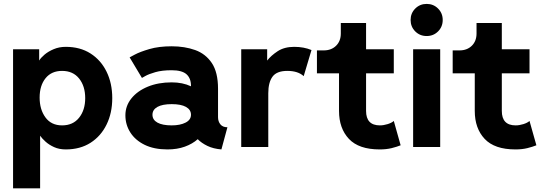

<svg xmlns="http://www.w3.org/2000/svg" viewBox="-20 -764 2825 998"><path d="M188.5 -58.6V214.8H47.9V-507.8H183.6V-449.2Q191.9 -463.4 211.4 -480Q231 -496.6 259.3 -508.5Q287.6 -520.5 321.8 -520.5Q396.5 -520.5 450.4 -486.1Q504.4 -451.7 533.9 -391.4Q563.5 -331.1 563.5 -253.9Q563.5 -176.8 533.9 -116.5Q504.4 -56.2 450.4 -21.7Q396.5 12.7 321.8 12.7Q287.6 12.7 261.2 0.7Q234.9 -11.2 216.6 -27.8Q198.2 -44.4 188.5 -58.6ZM186 -256.8Q186 -194.8 216.3 -153.6Q246.6 -112.3 302.7 -112.3Q359.4 -112.3 391.1 -152.1Q422.9 -191.9 422.9 -253.9Q422.9 -316.4 391.1 -356Q359.4 -395.5 302.7 -395.5Q247.6 -395.5 216.8 -357.4Q186 -319.3 186 -256.8Z M850.6 12.7Q780.8 12.7 731.9 -11.2Q683.1 -35.2 657.5 -75.4Q631.8 -115.7 631.8 -164.6Q631.8 -213.4 662.8 -252.2Q693.8 -291 748.3 -313.5Q802.7 -335.9 872.6 -335.9Q929.2 -335.9 972.7 -315.4V-317.9Q972.7 -357.4 949.2 -378.2Q925.8 -398.9 872.1 -398.9Q821.8 -398.9 787.4 -388.9Q752.9 -378.9 735.4 -368.9Q717.8 -358.9 717.8 -358.9L653.8 -465.8Q653.8 -465.8 680.7 -480.2Q707.5 -494.6 756.6 -509Q805.7 -523.4 872.6 -523.4Q939.9 -523.4 994.4 -503.9Q1048.8 -484.4 1081.1 -436.3Q1113.3 -388.2 1113.3 -302.7V-154.8Q1113.3 -132.8 1125.5 -117.7Q1137.7 -102.5 1162.1 -102.5L1130.9 12.7Q1088.9 9.3 1058.1 -5.6Q1027.3 -20.5 1007.8 -40.5Q980.5 -16.1 940.7 -1.7Q900.9 12.7 850.6 12.7ZM972.7 -167.5Q972.7 -193.8 946.8 -208.3Q920.9 -222.7 872.6 -222.7Q824.2 -222.7 798.3 -208.3Q772.5 -193.8 772.5 -167.5Q772.5 -141.1 798.3 -126.7Q824.2 -112.3 872.6 -112.3Q916.5 -112.3 944.6 -126.7Q972.7 -141.1 972.7 -167.5Z M1558.6 -368.2Q1528.8 -395.5 1473.6 -395.5Q1418.5 -395.5 1396.5 -365.5Q1374.5 -335.4 1374.5 -279.3V0H1233.9V-507.8H1368.7V-449.2Q1388.7 -475.1 1423.3 -497.8Q1458 -520.5 1509.3 -520.5Q1559.6 -520.5 1599.1 -503.9Z M1662.6 -502Q1702.1 -502 1726.8 -526.1Q1751.5 -550.3 1751.5 -589.8V-644.5H1882.8V-507.8H2026.9V-382.8H1882.8V-187.5Q1882.8 -112.3 1954.6 -112.3Q1974.1 -112.3 1995.1 -118.9Q2016.1 -125.5 2026.9 -135.3L2062.5 -8.8Q2043.5 -1 2015.9 5.9Q1988.3 12.7 1953.6 12.7Q1845.2 12.7 1793.7 -42Q1742.2 -96.7 1742.2 -187.5V-382.8H1627.4V-502Z M2127.4 0V-507.8H2268.1V0ZM2114.3 -660.2Q2114.3 -695.3 2138.4 -719.5Q2162.6 -743.7 2197.8 -743.7Q2232.9 -743.7 2257.1 -719.5Q2281.2 -695.3 2281.2 -660.2Q2281.2 -625 2257.1 -600.8Q2232.9 -576.7 2197.8 -576.7Q2162.6 -576.7 2138.4 -600.8Q2114.3 -625 2114.3 -660.2Z M2368.2 -502Q2407.7 -502 2432.4 -526.1Q2457 -550.3 2457 -589.8V-644.5H2588.4V-507.8H2732.4V-382.8H2588.4V-187.5Q2588.4 -112.3 2660.2 -112.3Q2679.7 -112.3 2700.7 -118.9Q2721.7 -125.5 2732.4 -135.3L2768.1 -8.8Q2749 -1 2721.4 5.9Q2693.8 12.7 2659.2 12.7Q2550.8 12.7 2499.3 -42Q2447.8 -96.7 2447.8 -187.5V-382.8H2333V-502Z"/></svg>

Font: Giphurs
Style: Bold
Weight: 700
Version: Version 0.920; ttfautohint (v1.8.4.7-5d5b)